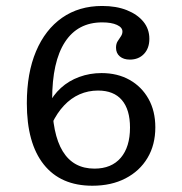

<svg xmlns="http://www.w3.org/2000/svg" viewBox="-20 -602 601 634"><path d="M284.9 11.3Q180.3 11.3 124.5 -58.9Q68.6 -129.1 68.6 -261Q68.6 -360.8 99 -432.6Q129.4 -504.5 185.1 -543.4Q240.8 -582.3 317.4 -582.3Q364.1 -582.3 398.9 -568.4Q433.8 -554.5 453.5 -530.4Q473.2 -506.3 473.2 -473.7Q473.2 -442.7 455.5 -424Q437.7 -405.2 408.8 -405.2Q388 -405.2 375.6 -415.8Q363.1 -426.4 363.1 -444.4Q363.1 -457.6 368.6 -466Q374.1 -474.5 379.2 -482Q384.3 -489.6 384.3 -497.9Q384.3 -511.5 366.1 -519.8Q347.9 -528.1 317.6 -528.1Q236.7 -528.1 194.5 -463.2Q152.2 -398.3 152.2 -273Q152.2 -159.6 187.2 -102.4Q222.2 -45.2 291.9 -45.2Q348.1 -45.2 378.7 -80.9Q409.3 -116.7 409.3 -180.8Q409.3 -240 382.5 -271.5Q355.7 -303 303.6 -303Q271.4 -303 242.9 -290.6Q214.5 -278.1 191.5 -253.7Q168.5 -229.3 151.9 -194.4L139.2 -254.8Q155 -287.9 181.1 -311.6Q207.2 -335.4 241.9 -348Q276.5 -360.7 315.2 -360.7Q368.1 -360.7 408 -338.2Q447.9 -315.7 470.4 -275.5Q492.9 -235.3 492.9 -181.6Q492.9 -123.6 467 -80.4Q441.2 -37.2 394.5 -13Q347.8 11.3 284.9 11.3Z"/></svg>

Font: Playfair 5pt SemiExpanded Light
Style: Regular
Weight: 300
Width: 6
Designer: Claus Eggers Sørensen
Foundry: Claus Eggers Sørensen
Version: Version 2.203